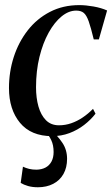

<svg xmlns="http://www.w3.org/2000/svg" viewBox="-20 -536 450 770"><path d="M189 10Q104.5 10 60.2 -43.5Q16 -97 16 -183Q16 -248 35.2 -307.5Q54.5 -367 91 -414Q127.5 -461 180 -488.2Q232.5 -515.5 298 -515.5Q324 -515.5 355 -510Q386 -504.5 409.5 -494L376.5 -378H356Q344.5 -425.5 335.8 -450.2Q327 -475 316 -484.2Q305 -493.5 285.5 -493.5Q255.5 -493.5 227 -470.2Q198.5 -447 175.2 -405.2Q152 -363.5 138.2 -307.5Q124.5 -251.5 124.5 -186Q124.5 -143.5 134.2 -109Q144 -74.5 164.2 -54Q184.5 -33.5 216.5 -33.5Q242 -33.5 265.8 -41.8Q289.5 -50 311.5 -64.8Q333.5 -79.5 353 -99.5L363 -80Q344 -55.5 317.5 -35Q291 -14.5 258.5 -2.2Q226 10 189 10ZM132 215Q110 215 92.5 210Q75 205 63 197.5L72 132.5Q83.5 138 96.5 141.2Q109.5 144.5 126.5 144.5Q147.5 144 162.8 135.8Q178 127.5 186.5 111.8Q195 96 195 73.5Q195 46 185.5 26Q176 6 159.5 -12.5L181.5 -14L186.5 -12.5Q212 9.5 230.5 37.2Q249 65 249 101Q249 136 234.5 161.8Q220 187.5 193.5 201.2Q167 215 132 215Z"/></svg>

Font: Merriweather 144pt
Style: Italic
Weight: 400
Italic angle: -7.8°
Version: Version 2.101